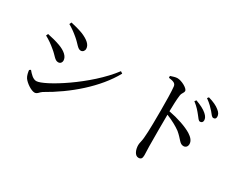

<svg xmlns="http://www.w3.org/2000/svg" viewBox="-96 -1237 2191 1755"><g transform="rotate(30 1000.0 -359.5)"><path d="M271 -698C301 -682 341 -654 377 -623C430 -579 449 -539 482 -539C503 -539 518 -557 518 -578C518 -621 479 -654 411 -683C363 -701 317 -712 281 -720ZM895 -561C717 -323 351 -95 269 -95C234 -95 202 -130 177 -160L162 -151C163 -133 171 -94 184 -75C208 -39 272 4 307 4C336 4 347 -24 370 -38C591 -162 806 -346 916 -547ZM139 -501C178 -480 213 -456 253 -422C303 -382 320 -344 356 -344C381 -344 392 -363 392 -381C392 -426 346 -463 282 -486C234 -503 196 -512 148 -522Z M1704 -567C1724 -542 1735 -522 1751 -522C1768 -522 1779 -533 1779 -551C1779 -571 1770 -590 1745 -612C1718 -636 1678 -656 1626 -675L1613 -659C1658 -625 1683 -593 1704 -567ZM1790 -658C1812 -632 1823 -612 1840 -612C1857 -612 1866 -621 1866 -639C1866 -661 1856 -681 1829 -701C1804 -722 1764 -741 1711 -756L1699 -741C1747 -707 1769 -681 1790 -658ZM1304 -747 1305 -728C1354 -721 1379 -714 1383 -681C1389 -633 1390 -520 1390 -438C1390 -367 1390 -212 1382 -137C1378 -97 1369 -78 1369 -55C1369 -9 1389 45 1428 45C1455 45 1465 31 1465 -3C1465 -18 1463 -49 1462 -96C1461 -197 1461 -352 1462 -429C1526 -403 1575 -376 1615 -347C1680 -293 1690 -253 1731 -253C1757 -253 1771 -273 1771 -295C1771 -332 1744 -358 1710 -380C1655 -414 1559 -447 1462 -465C1463 -522 1465 -590 1471 -634C1475 -668 1494 -674 1494 -697C1494 -723 1420 -764 1375 -764C1354 -764 1330 -755 1304 -747Z"/></g></svg>

Font: Noto Serif TC Medium
Style: Regular
Weight: 500
Designer: Ryoko NISHIZUKA 西塚涼子 (kana & ideographs); Frank Grießhammer (Latin, Greek & Cyrillic); Wenlong ZHANG 张文龙 (bopomofo); San
Foundry: Adobe
Version: Version 2.001;hotconv 1.1.0;makeotfexe 2.6.0